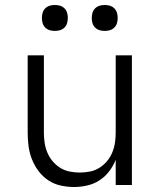

<svg xmlns="http://www.w3.org/2000/svg" viewBox="-20 -742 640 770"><path d="M277 8Q250 8 223 2Q196 -4 173.5 -19Q151 -34 134.5 -56Q118 -78 108 -103.5Q98 -129 94.5 -156Q91 -183 91 -210V-520H156V-210Q156 -190 159 -169.5Q162 -149 170 -130Q178 -111 191 -95.5Q204 -80 221.5 -69Q239 -58 259.5 -54Q280 -50 300 -50Q320 -50 340.5 -54Q361 -58 378.5 -69Q396 -80 409 -95.5Q422 -111 430 -130Q438 -149 441 -169.5Q444 -190 444 -210V-520H509V0H444V-101Q434 -76 417.5 -54.5Q401 -33 378.5 -18.5Q356 -4 329.5 2Q303 8 277 8ZM400 -618Q389 -618 379 -621Q369 -624 361.5 -631.5Q354 -639 351 -649Q348 -659 348 -670Q348 -681 351 -691Q354 -701 361.5 -708.5Q369 -716 379 -719Q389 -722 400 -722Q411 -722 421 -719Q431 -716 438.5 -708.5Q446 -701 449 -691Q452 -681 452 -670Q452 -659 449 -649Q446 -639 438.5 -631.5Q431 -624 421 -621Q411 -618 400 -618ZM200 -618Q189 -618 179 -621Q169 -624 161.5 -631.5Q154 -639 151 -649Q148 -659 148 -670Q148 -681 151 -691Q154 -701 161.5 -708.5Q169 -716 179 -719Q189 -722 200 -722Q211 -722 221 -719Q231 -716 238.5 -708.5Q246 -701 249 -691Q252 -681 252 -670Q252 -659 249 -649Q246 -639 238.5 -631.5Q231 -624 221 -621Q211 -618 200 -618Z"/></svg>

Font: Iosevka Custom Light Extended
Style: Regular
Weight: 300
Width: 7
Monospace: yes
Designer: Belleve Invis
Foundry: Belleve Invis
Version: Version 11.2.4; ttfautohint (v1.8.4)